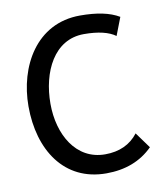

<svg xmlns="http://www.w3.org/2000/svg" viewBox="-73 -668 644 739"><g transform="rotate(-10 249.0 -298.0)"><path d="M284 10C358 10 419 -13 466 -60L421 -122C391 -83 348 -63 292 -63C178 -63 118 -171 118 -291C118 -415 174 -533 291 -533C347 -533 388 -523 414 -504L441 -574C404 -596 354 -606 289 -606C117 -606 33 -451 33 -296C33 -125 119 10 284 10Z"/></g></svg>

Font: linja pona
Style: Regular
Weight: 400
Foundry: jan Same & David A Roberts
Version: Version 4.9